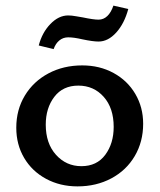

<svg xmlns="http://www.w3.org/2000/svg" viewBox="-20 -658 569 684"><path d="M118 -496Q130 -542 159.5 -572.5Q189 -603 223 -603Q235 -603 251.5 -600Q268 -597 275 -596Q313 -588 331 -588Q349 -588 362.5 -601Q376 -614 384 -638L437 -626Q423 -574 394 -542Q365 -510 331 -510Q311 -510 273 -518Q243 -525 223 -525Q205 -525 191.5 -514Q178 -503 171 -483ZM38 -203Q38 -267 68.5 -317.5Q99 -368 152.5 -396.5Q206 -425 273 -425Q335 -425 384.5 -398Q434 -371 462 -323.5Q490 -276 490 -217Q490 -153 460 -102Q430 -51 376.5 -22.5Q323 6 256 6Q194 6 144 -21Q94 -48 66 -95.5Q38 -143 38 -203ZM385 -206Q385 -273 349.5 -313Q314 -353 259 -353Q204 -353 173.5 -313Q143 -273 143 -214Q143 -147 179.5 -106.5Q216 -66 270 -66Q325 -66 355 -106.5Q385 -147 385 -206Z"/></svg>

Font: Ysabeau Infant Semibold
Style: Regular
Weight: 600
Designer: Christian Thalmann (Catharsis Fonts)
Version: Version 0.003